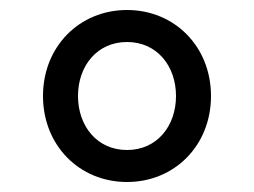

<svg xmlns="http://www.w3.org/2000/svg" viewBox="-20 -730 508 384"><path d="M234 -366C329 -366 402 -439 402 -538C402 -637 329 -710 234 -710C139 -710 66 -637 66 -538C66 -439 139 -366 234 -366ZM234 -430C174 -430 136 -478 136 -538C136 -598 174 -646 234 -646C294 -646 332 -598 332 -538C332 -478 294 -430 234 -430Z"/></svg>

Font: IBMKR
Style: Regular
Weight: 400
Designer: Mike Abbink; Paul van der Laan; Pieter van Rosmalen; Wujin Sim; Chorong Kim; Dohee Lee;
Foundry: Sandoll Inc.
Version: Version 1.002